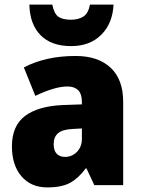

<svg xmlns="http://www.w3.org/2000/svg" viewBox="-20 -807 616 837"><path d="M310 -563Q407 -563 462 -512Q517 -461 517 -363V0H391L357 -73H354Q322 -30 285.5 -10Q249 10 186 10Q115 10 73.5 -38.5Q32 -87 32 -169Q32 -258 88.5 -301Q145 -344 252 -349L337 -352V-362Q337 -398 320.5 -414Q304 -430 275 -430Q245 -430 209 -419Q173 -408 134 -389L84 -513Q129 -537 185.5 -550Q242 -563 310 -563ZM299 -245Q253 -243 233.5 -226.5Q214 -210 214 -179Q214 -150 227.5 -136.5Q241 -123 263 -123Q294 -123 315.5 -145Q337 -167 337 -202V-247ZM475 -787Q471 -705 421.5 -655.5Q372 -606 290 -606Q204 -606 157 -653.5Q110 -701 108 -787H208Q216 -747 234.5 -734Q253 -721 290 -721Q321 -721 343 -734.5Q365 -748 372 -787Z"/></svg>

Font: Noto Sans Khmer UI SemiCondensed Black
Style: Regular
Weight: 900
Width: 4
Designer: Danh Hong and the Monotype Design Team
Foundry: Monotype Imaging Inc.
Version: Version 2.002; ttfautohint (v1.8.4.7-5d5b)